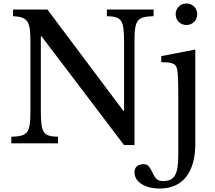

<svg xmlns="http://www.w3.org/2000/svg" viewBox="-20 -825 1235 1105"><path d="M694 10 219 -616H215V-189C215 -57 229 -41 314 -38V0H45V-38C139 -41 155 -58 155 -182V-588C155 -701 141 -728 55 -732V-770H253L690 -187H694V-581C694 -713 680 -729 595 -732V-770H864V-732C770 -729 754 -712 754 -588V10ZM899 260C1031 260 1104 168 1104 2V-540L908 -502V-467C974 -467 993 -458 999 -427C1004 -409 1006 -357 1006 -280V68C1006 179 984 217 920 217C887 217 876 207 857 167C837 127 829 120 805 120C773 120 754 137 754 167C754 222 814 260 899 260ZM991 -743C991 -708 1018 -681 1053 -681C1088 -681 1115 -708 1115 -743C1115 -778 1088 -805 1053 -805C1018 -805 991 -778 991 -743Z"/></svg>

Font: Libre Baskerville
Style: Regular
Weight: 400
Designer: Pablo Impallari, Rodrigo Fuenzalida
Foundry: Pablo Impallari, Rodrigo Fuenzalida
Version: Version 1.051;Glyphs 3.2.3 (3260)